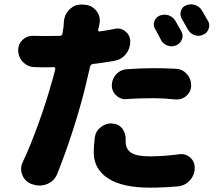

<svg xmlns="http://www.w3.org/2000/svg" viewBox="-20 -821 1040 893"><path d="M947.3 -723.6Q953.1 -713.9 953.1 -702.1Q953.1 -694.3 950.2 -686.5Q943.4 -667 923.8 -659.2Q913.1 -654.3 903.3 -654.3Q893.6 -654.3 883.8 -658.2Q864.3 -665 853.5 -684.6Q838.9 -710.9 825.2 -734.4Q819.3 -745.1 819.3 -756.8Q819.3 -762.7 821.3 -769.5Q827.1 -789.1 844.7 -795.9Q856.4 -800.8 868.2 -800.8Q877 -800.8 886.7 -797.9Q908.2 -791 918.9 -772.5Q932.6 -749 947.3 -723.6ZM823.2 -675.8Q829.1 -665 829.1 -653.3Q829.1 -645.5 826.2 -637.7Q818.4 -618.2 799.8 -610.4Q789.1 -605.5 778.3 -605.5Q768.6 -605.5 758.8 -609.4Q738.3 -616.2 728.5 -635.7Q713.9 -665 702.1 -685.5Q695.3 -696.3 695.3 -708Q695.3 -714.8 698.2 -721.7Q704.1 -740.2 721.7 -748Q733.4 -752.9 745.1 -752.9Q753.9 -752.9 763.7 -750Q784.2 -743.2 795.9 -723.6Q808.6 -702.1 823.2 -675.8ZM569.3 -360.4Q566.4 -359.4 564.5 -359.4Q539.1 -359.4 520.5 -377Q500 -395.5 500 -422.9Q500 -453.1 520 -475.1Q540 -497.1 569.3 -499Q638.7 -503.9 696.3 -503.9Q746.1 -503.9 798.8 -501Q829.1 -499 849.6 -476.6Q869.1 -454.1 869.1 -424.8Q869.1 -394.5 846.7 -375Q828.1 -358.4 803.7 -358.4Q799.8 -358.4 795.9 -358.4Q740.2 -364.3 696.3 -364.3Q626 -364.3 569.3 -360.4ZM512.7 -686.5Q519.5 -688.5 526.4 -688.5Q546.9 -688.5 563.5 -674.8Q585.9 -656.2 585.9 -627.9Q585.9 -594.7 565.4 -569.3Q544.9 -543.9 512.7 -538.1Q461.9 -529.3 412.1 -523.4Q402.3 -521.5 399.4 -512.7Q377 -418 372.1 -397.5Q320.3 -198.2 247.1 -14.6Q234.4 19.5 201.2 34.2Q182.6 42 163.1 42Q148.4 42 133.8 37.1L127.9 35.2Q96.7 24.4 84 -6.8Q78.1 -20.5 78.1 -35.2Q78.1 -50.8 85.9 -67.4Q123 -146.5 160.6 -251Q198.2 -355.5 220.7 -439.5Q221.7 -440.4 228 -463.9Q234.4 -487.3 237.3 -500Q237.3 -502.9 235.4 -505.9Q233.4 -508.8 229.5 -508.8Q215.8 -507.8 189.5 -507.8Q164.1 -507.8 140.6 -508.8Q109.4 -509.8 86.9 -532.2Q64.5 -555.7 64.5 -588.9Q64.5 -616.2 85 -635.7Q104.5 -654.3 131.8 -654.3Q133.8 -654.3 135.7 -654.3Q161.1 -653.3 190.4 -653.3Q215.8 -653.3 258.8 -654.3Q269.5 -655.3 270.5 -665Q273.4 -681.6 275.4 -695.3Q276.4 -708 277.3 -720.7Q280.3 -755.9 304.7 -778.3Q327.1 -799.8 356.4 -799.8Q359.4 -799.8 362.3 -799.8L376 -798.8Q409.2 -795.9 429.7 -768.6Q444.3 -749 444.3 -725.6Q444.3 -717.8 442.4 -709Q438.5 -693.4 438.5 -690.4L436.5 -682.6Q435.5 -678.7 438 -676.3Q440.4 -673.8 443.4 -674.8Q478.5 -679.7 512.7 -686.5ZM420.9 -182.6Q425.8 -212.9 450.2 -230.5Q471.7 -247.1 497.1 -247.1Q501 -247.1 505.9 -246.1Q533.2 -244.1 549.8 -221.7Q564.5 -201.2 564.5 -174.8Q564.5 -172.9 564.5 -169.9Q564.5 -165 564.5 -161.1Q564.5 -127.9 589.8 -110.8Q615.2 -93.8 677.2 -93.8Q739.3 -93.8 813.5 -103.5Q818.4 -104.5 822.3 -104.5Q846.7 -104.5 865.2 -87.9Q885.7 -69.3 885.7 -41Q885.7 -6.8 862.3 18.6Q839.8 43 806.6 45.9Q740.2 51.8 675.8 51.8Q548.8 51.8 482.4 8.3Q416 -35.2 416 -112.3Q416 -143.6 420.9 -182.6Z"/></svg>

Font: Gen Jyuu GothicX Heavy
Style: Bold
Weight: 900
Designer: [Source Han Sans]
Ryoko NISHIZUKA  (kana & ideographs); Paul D. Hunt (Latin, Greek & Cyrillic); Wenlong ZHANG  (bopomofo
Version: Version 1.002.20150607